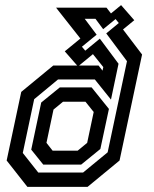

<svg xmlns="http://www.w3.org/2000/svg" viewBox="-20 -730 600 750"><path d="M87 0 6 -103 63 -371 188 -474H281.5L233 -529.5L294 -579.5L199 -700H396L413.5 -677.5L453 -710L504.5 -651L460.5 -615L535 -517L447 -103L322 0ZM149 -87 102 -145.5 141 -329.5 213.5 -388.5H338L405.5 -304.5L372 -148L297 -87ZM185.5 -141.5H283.5L320.5 -172L346 -292.5L314 -332.5H226L189 -302L161.5 -172ZM129.5 -56H304.5L400.5 -135L476 -491L395 -599.5L444 -640L431.5 -655.5L383 -616L353 -656.5H311L357.5 -594.5L300 -547.5L313 -532L370 -579L443 -481L413.5 -341L350.5 -419.5H206.5L113.5 -342.5L69 -132.5ZM380.5 -454 383.5 -468 343 -518.5 289 -474H365Z"/></svg>

Font: Tourney SemiBold
Style: Italic
Weight: 600
Italic angle: -12°
Version: Version 1.015